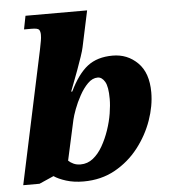

<svg xmlns="http://www.w3.org/2000/svg" viewBox="-54 -809 776 869"><g transform="rotate(-5 334.0 -375.0)"><path d="M291 10Q247 10 212 -1Q177 -12 157 -26L91 3H17L146 -602Q151 -627 153.5 -641Q156 -655 156 -668Q156 -683 150.5 -691Q145 -699 116 -699H82L94 -760H374L339 -596Q336 -581 326.5 -553Q317 -525 305.5 -493.5Q294 -462 284 -436.5Q274 -411 270 -400H275Q312 -477 356.5 -511.5Q401 -546 471 -546Q538 -546 584.5 -500Q631 -454 631 -365Q631 -304 608 -238.5Q585 -173 541 -116.5Q497 -60 434 -25Q371 10 291 10ZM284 -68Q316 -68 341 -88Q366 -108 384.5 -140.5Q403 -173 416 -211Q429 -249 435 -286Q441 -323 441 -352Q441 -408 427.5 -430.5Q414 -453 395 -453Q371 -453 350 -432Q329 -411 312 -380Q295 -349 284 -319.5Q273 -290 269 -272L229 -90Q238 -81 252 -74.5Q266 -68 284 -68Z"/></g></svg>

Font: Noto Serif Black
Style: Italic
Weight: 900
Italic angle: -12°
Designer: Monotype Design Team
Foundry: Monotype Imaging Inc.
Version: Version 2.013